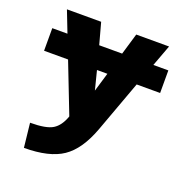

<svg xmlns="http://www.w3.org/2000/svg" viewBox="-133 -646 966 999"><g transform="rotate(20 349.5 -147.0)"><path d="M381.8 -281.2H324.2L350.6 -176.8ZM31.2 -281.2V-406.2H115.2L69.3 -524.4H258.8L291 -406.2H418L453.1 -524.4H634.8L590.8 -406.2H673.8V-281.2H543.9L439.5 3.9Q393.6 128.9 319.3 179.2Q245.1 229.5 105.5 229.5L90.8 95.7Q179.7 95.7 215.8 73.2Q252 50.8 271.5 -4.9L164.1 -281.2Z"/></g></svg>

Font: Gen Shin Gothic Heavy
Style: Bold
Weight: 900
Designer: [Source Han Sans]
Ryoko NISHIZUKA  (kana & ideographs); Paul D. Hunt (Latin, Greek & Cyrillic); Wenlong ZHANG  (bopomofo
Version: Version 1.002.20150607